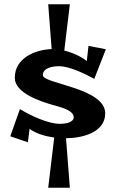

<svg xmlns="http://www.w3.org/2000/svg" viewBox="-20 -738 547 896"><path d="M306 138 288 -93C362 -93 471 -119 471 -209C471 -328 180 -347 180 -387C180 -423 229 -429 255 -429C306 -429 377 -393 420 -370L474 -508L393 -524L385 -453C373 -464 331 -490 280 -502L306 -718H205L221 -509C142 -506 49 -466 49 -375C49 -303 169 -265 227 -248C253 -240 324 -226 324 -191C324 -165 281 -160 261 -160C203 -160 120 -200 73 -229L28 -102L110 -74L118 -137C146 -115 191 -102 233 -96L205 138Z"/></svg>

Font: Peralta
Style: Regular
Weight: 400
Designer: Astigmatic (AOETI)
Foundry: Astigmatic (AOETI)
Version: Version 1.000